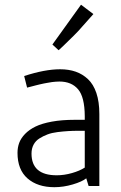

<svg xmlns="http://www.w3.org/2000/svg" viewBox="-20 -778 505 803"><path d="M199.2 -591.8 318.8 -758.3 370.6 -719.2 323.2 -666Q313 -653.3 288.6 -628.9Q264.2 -604.5 244.6 -585.9L225.1 -567.9ZM111.8 -135.7Q111.8 -44.9 217.3 -44.9Q248.5 -44.9 281 -54.2Q313.5 -63.5 334.5 -77.1V-231H307.1Q283.7 -231 264.2 -229.7Q244.6 -228.5 220.7 -225.6Q196.8 -222.7 178.7 -215.8Q160.6 -209 144.8 -199Q128.9 -189 120.4 -172.9Q111.8 -156.7 111.8 -135.7ZM81.1 -460Q167.5 -488.3 231.4 -488.3Q267.6 -488.3 296.4 -478.3Q325.2 -468.3 347.9 -447Q370.6 -425.8 383.1 -388.9Q395.5 -352.1 395.5 -301.3V0H350.6L340.8 -32.2Q323.2 -18.1 284.2 -6.6Q245.1 4.9 207.5 4.9Q137.2 4.9 95.2 -31.7Q53.2 -68.4 53.2 -138.7Q53.2 -161.1 60.3 -180.4Q67.4 -199.7 84.7 -217.8Q102.1 -235.8 128.7 -248.8Q155.3 -261.7 196.8 -269.3Q238.3 -276.9 291.5 -276.9H334.5V-292.5Q334 -372.6 306.4 -404.8Q278.8 -437 228.5 -437Q221.2 -437 212.6 -436.3Q204.1 -435.5 197.8 -434.8Q191.4 -434.1 180.4 -431.9Q169.4 -429.7 164.3 -429Q159.2 -428.2 146 -425Q132.8 -421.9 129.4 -420.9Q126 -419.9 110.6 -416Q95.2 -412.1 93.3 -411.6Z"/></svg>

Font: Anaheim
Style: Regular
Weight: 400
Designer: vernon adams
Foundry: vernon adams
Version: Version 1.002; ttfautohint (v0.93.5-3d13) -l 8 -r 50 -G 200 